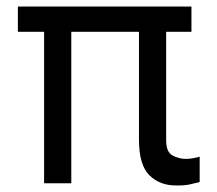

<svg xmlns="http://www.w3.org/2000/svg" viewBox="-20 -566 671 593"><path d="M571.3 -545.9V-467.8H35.2V-545.9ZM200.2 -545.9V0H116.2V-545.9ZM409.2 -545.9H493.2V-134.8Q492.7 -96.7 512.7 -85.9Q532.7 -75.2 553.7 -75.2Q565.9 -75.2 578.1 -77.6Q590.3 -80.1 596.7 -82V-3.9Q585.9 -1 567.9 3.2Q549.8 7.3 524.4 6.8Q474.1 7.3 441.7 -24.4Q409.2 -56.2 409.2 -134.8Z"/></svg>

Font: Inter
Style: Regular
Weight: 400
Designer: Rasmus Andersson
Foundry: rsms
Version: Version 4.000;git-8c9346024